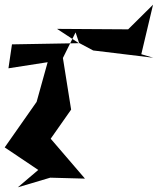

<svg xmlns="http://www.w3.org/2000/svg" viewBox="-38 -808 673 818"><path d="M564 -577 614 -788 508 -683 205 -685 298 -624 13 -619 -2 -517 165 -543 118 -374 -18 -180 125 -84 38 -10 176 -51 324 -47 178 -217 265 -341 230 -561 284 -670 299 -625 359 -593 615 -562Z"/></svg>

Font: Asimov Silicon
Style: Regular
Weight: 400
Designer: Google
Version: Version 2.000980; 2014